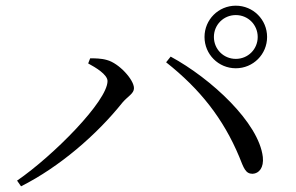

<svg xmlns="http://www.w3.org/2000/svg" viewBox="-20 -741 1040 675"><path d="M809 -501C870 -501 919 -550 919 -611C919 -672 870 -721 809 -721C748 -721 699 -672 699 -611C699 -550 748 -501 809 -501ZM40 -106 54 -86C189 -154 320 -267 411 -381C430 -403 451 -412 451 -431C451 -461 398 -519 356 -530C336 -536 312 -536 297 -536L290 -518C316 -504 358 -479 358 -456C358 -386 168 -194 40 -106ZM868 -130C891 -131 908 -152 904 -189C890 -310 722 -465 580 -542L564 -522C683 -428 765 -324 821 -190C837 -150 843 -130 868 -130ZM809 -534C766 -534 732 -568 732 -611C732 -654 766 -688 809 -688C852 -688 886 -654 886 -611C886 -568 852 -534 809 -534Z"/></svg>

Font: Source Han Serif CN
Style: Regular
Weight: 400
Designer: Ryoko NISHIZUKA 西塚涼子 (kana & ideographs); Frank Grießhammer (Latin, Greek & Cyrillic); Wenlong ZHANG 张文龙 (bopomofo); San
Foundry: Adobe
Version: Version 2.003;hotconv 1.1.1;makeotfexe 2.6.0